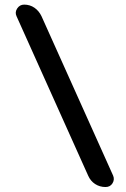

<svg xmlns="http://www.w3.org/2000/svg" viewBox="-20 -750 532 811"><path d="M352.5 -7.8 49.8 -681.6Q42 -698.2 52.7 -714.4Q63.5 -730.5 82 -730.5Q106.4 -730.5 125.5 -717.3Q144.5 -704.1 155.3 -681.6L458 -7.8Q464.8 8.8 455.1 24.4Q445.3 40 425.8 40Q401.4 40 381.8 27.3Q362.3 14.6 352.5 -7.8Z"/></svg>

Font: Rounded Mgen+ 2p medium
Style: Regular
Weight: 500
Designer: [Source Han Sans]
Ryoko NISHIZUKA  (kana & ideographs); Paul D. Hunt (Latin, Greek & Cyrillic); Wenlong ZHANG  (bopomofo
Version: Version 1.059.20150602